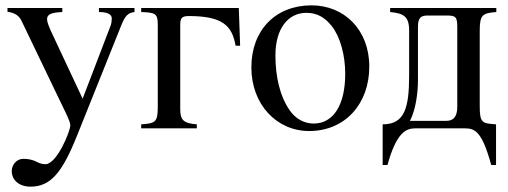

<svg xmlns="http://www.w3.org/2000/svg" viewBox="-20 -480 1899 718"><path d="M483 -450H350V-435C381 -435 398 -427 398 -411C398 -407 397 -392 394 -385L289 -111L169 -367C163 -381 156 -397 156 -408C156 -426 170 -433 213 -435V-450H8V-436C34 -432 51 -423 61 -401L197 -118C216 -78 243 -27 243 -12C243 12 192 134 150 134C144 134 132 133 121 127C103 117 85 114 67 114C43 114 24 135 24 160C24 193 51 218 94 218C170 218 213 165 269 25L433 -384C448 -422 459 -432 483 -435Z M878 -309 873 -450H508V-435C560 -433 570 -430 570 -388V-79C570 -21 559 -19 508 -15V0H716V-15C665 -19 654 -32 654 -72V-388C654 -412 660 -420 686 -420C811 -420 848 -385 861 -309Z M1361 -231C1361 -369 1267 -460 1145 -460C1010 -460 920 -367 920 -228C920 -89 1015 10 1136 10C1271 10 1361 -92 1361 -231ZM1271 -204C1271 -88 1227 -18 1153 -18C1117 -18 1085 -36 1063 -68C1026 -122 1010 -194 1010 -273C1010 -373 1057 -432 1126 -432C1169 -432 1197 -412 1221 -382C1253 -341 1271 -272 1271 -204Z M1836 -450H1439V-435C1488 -430 1510 -420 1510 -366V-199C1510 -76 1493 -15 1411 -15V137H1429C1463 13 1500 0 1533 0H1719C1757 0 1783 13 1817 137H1835V-15C1784 -19 1774 -19 1774 -82V-366C1774 -425 1785 -431 1836 -435ZM1690 -81C1690 -41 1674 -28 1648 -28H1513C1535 -69 1543 -135 1543 -179V-380C1543 -415 1555 -422 1580 -422H1650C1684 -422 1690 -417 1690 -379Z"/></svg>

Font: XITS Math
Style: Regular
Weight: 400
Designer: MicroPress Inc., with final additions and corrections provided by Coen Hoffman, Elsevier (retired)
Version: Version 1.108